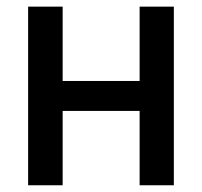

<svg xmlns="http://www.w3.org/2000/svg" viewBox="-20 -550 599 570"><path d="M166 -309.6H394.5V-530.3H496.1V0H394.5V-220.7H166V0H63.5V-530.3H166Z"/></svg>

Font: Pretendard Medium
Style: Regular
Weight: 500
Designer: Base glyphs from Inter by Rasmus Andersson; Hangeul glyphs from Noto Sans CJK(Source Han Sans) by Jang Soo-young and Kan
Foundry: Kil Hyung-jin
Version: Version 1.309